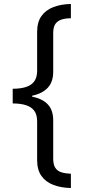

<svg xmlns="http://www.w3.org/2000/svg" viewBox="-20 -812 431 967"><path d="M44 -365Q84 -365 111.5 -374Q139 -383 153 -403Q167 -423 167 -455V-651Q167 -701 189 -731.5Q211 -762 249.5 -776.5Q288 -791 337 -792V-720Q310 -720 290 -713.5Q270 -707 259 -691.5Q248 -676 248 -645V-450Q248 -400 221 -370.5Q194 -341 142 -330V-325Q194 -315 221 -286Q248 -257 248 -206V-13Q248 18 259 34Q270 50 290 56Q310 62 337 63V135Q288 134 249.5 119.5Q211 105 189 74.5Q167 44 167 -6V-201Q167 -234 153 -253.5Q139 -273 111.5 -282Q84 -291 44 -291Z"/></svg>

Font: utamil15
Style: Book
Weight: 400
Designer: Jelle Bosma - Monotype Design Team
Foundry: Monotype Imaging Inc.
Version: Version 2.003